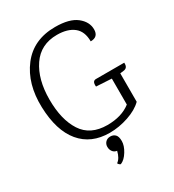

<svg xmlns="http://www.w3.org/2000/svg" viewBox="-211 -812 1035 1140"><g transform="rotate(-30 306.0 -242.0)"><path d="M402 -303H596Q596 -303 596 -296Q596 -266 568 -263L544 -260V-65Q508 -29 443.5 -7Q379 15 314 15Q188 15 116.5 -70.5Q45 -156 40 -318.5Q35 -481 116 -586.5Q197 -692 346 -692Q444 -692 492 -654Q540 -616 540 -564Q540 -512 487 -512Q487 -581 445.5 -613.5Q404 -646 332 -646Q220 -646 161 -559.5Q102 -473 102 -335Q102 -197 155.5 -114.5Q209 -32 325 -32Q424 -32 485 -80V-258L380 -264Q376 -303 402 -303ZM279 208Q275 210 268 203.5Q261 197 261 193Q287 175 298 129Q280 127 269.5 113Q259 99 259 80Q259 61 271.5 48Q284 35 304.5 35Q325 35 338 48Q351 61 351 92.5Q351 124 328.5 160.5Q306 197 279 208Z"/></g></svg>

Font: Karma Light
Style: Regular
Weight: 300
Designer: Joana Correia
Foundry: Indian Type Foundry
Version: Version 1.202;PS 1.0;hotconv 1.0.78;makeotf.lib2.5.61930; tt